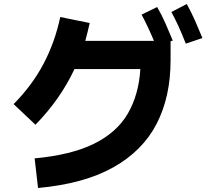

<svg xmlns="http://www.w3.org/2000/svg" viewBox="-20 -874 1040 959"><path d="M908 -656Q888 -707 871 -744Q854 -781 836 -814L913 -854Q936 -812 955 -769Q974 -726 991 -684ZM170 65 153 -83Q336 -100 449.5 -156Q563 -212 618 -306Q673 -400 681 -529H352Q280 -376 157 -251L48 -354Q140 -447 197 -554.5Q254 -662 281 -789L428 -759Q418 -714 406 -670H749Q717 -746 687 -801L765 -839Q788 -799 807 -756Q826 -713 843 -671L832 -668V-573Q832 -391 762.5 -256Q693 -121 546.5 -38.5Q400 44 170 65Z"/></svg>

Font: Murecho
Style: Bold
Weight: 700
Designer: Neil Summerour
Foundry: Positype
Version: Version 1.010; ttfautohint (v1.8.3)